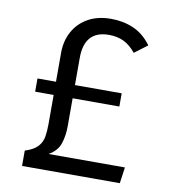

<svg xmlns="http://www.w3.org/2000/svg" viewBox="-81 -788 777 859"><g transform="rotate(10 307.5 -358.5)"><path d="M355.4 -717.4Q410.8 -717.4 457.7 -696.9Q504.6 -676.4 539 -629.2L480.5 -585.1Q454.9 -616.9 425.4 -631Q395.9 -645.1 358.5 -645.1Q246.7 -645.1 246.7 -521V-397.4H459V-337.4H246.7V-210.3Q246.7 -168.2 235.1 -132.1Q223.6 -95.9 183.6 -73.3H530.8L520.5 0H76.4V-69.7Q116.9 -82.6 134.6 -102.6Q152.3 -122.6 156.4 -148.5Q160.5 -174.4 160.5 -206.2V-337.4H76.4V-397.4H160.5V-528.7Q160.5 -582.6 183.8 -625.4Q207.2 -668.2 250.8 -692.8Q294.4 -717.4 355.4 -717.4Z"/></g></svg>

Font: FiraCode Nerd Font
Style: Regular
Weight: 400
Designer: Carrois Corporate, Edenspiekermann AG, Nikita Prokopov
Foundry: Carrois Corporate, Edenspiekermann AG, Nikita Prokopov
Version: Version 6.002;Nerd Fonts 2.2.2